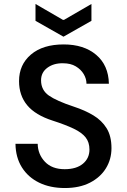

<svg xmlns="http://www.w3.org/2000/svg" viewBox="-20 -936 640 968"><path d="M307 12Q233 12 177.5 -15Q122 -42 90.5 -92Q59 -142 58 -211H170Q171 -158 206.5 -120.5Q242 -83 306 -83Q365 -83 398 -110.5Q431 -138 431 -182Q431 -219 411.5 -243.5Q392 -268 351 -287.5Q310 -307 245 -328Q158 -356 117 -405.5Q76 -455 76 -527Q76 -610 136 -661Q196 -712 301 -712Q403 -712 465 -659.5Q527 -607 529 -514H416Q416 -539 402 -562.5Q388 -586 362 -601.5Q336 -617 298 -617Q251 -618 219 -594.5Q187 -571 187 -531Q187 -482 226 -454.5Q265 -427 353 -398Q408 -380 450.5 -354.5Q493 -329 517.5 -289.5Q542 -250 542 -189Q542 -133 514 -87.5Q486 -42 433.5 -15Q381 12 307 12ZM300 -751 159 -831V-916L297 -836H303L441 -916V-831Z"/></svg>

Font: DM Mono Medium
Style: Regular
Weight: 500
Designer: Colophon Foundry
Foundry: Colophon Foundry
Version: Version 1.000; ttfautohint (v1.8.2.53-6de2)